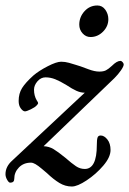

<svg xmlns="http://www.w3.org/2000/svg" viewBox="-20 -646 471 700"><path d="M397 -361 139 -113Q159 -112 175 -102.5Q191 -93 218 -71Q242 -50 257 -40Q272 -30 289 -30Q333 -30 333 -117Q333 -136 335.5 -144Q338 -152 347 -152Q360 -152 371.5 -137.5Q383 -123 383 -99Q383 -73 356.5 -42Q330 -11 296 11.5Q262 34 242 34Q218 34 196.5 21Q175 8 151 -15Q145 -20 132 -31Q119 -42 109.5 -47.5Q100 -53 93 -53Q66 -53 49 -35.5Q32 -18 32 6Q32 20 17 20Q12 20 6 9.5Q0 -1 0 -11Q0 -39 25 -61L289 -308Q274 -308 258.5 -315Q243 -322 222 -336Q199 -350 181.5 -357Q164 -364 146 -364Q129 -364 116.5 -349.5Q104 -335 104 -319Q104 -297 114 -280Q119 -273 119 -270Q119 -267 114 -262Q108 -255 92.5 -247.5Q77 -240 71 -240Q64 -240 56 -250.5Q48 -261 48 -278Q48 -305 60.5 -325Q73 -345 102 -371Q122 -388 154 -404.5Q186 -421 203 -421Q217 -421 231.5 -417Q246 -413 256.5 -409.5Q267 -406 274 -404Q280 -402 302.5 -393.5Q325 -385 342 -385Q357 -385 366 -389.5Q375 -394 388 -406Q406 -424 419 -424Q423 -424 427 -419.5Q431 -415 431 -411Q431 -404 421 -389.5Q411 -375 397 -361ZM269 -556Q269 -584 288 -605Q307 -626 335 -626Q353 -626 364 -610.5Q375 -595 375 -576Q375 -550 355.5 -530.5Q336 -511 310 -511Q293 -511 281 -524.5Q269 -538 269 -556Z"/></svg>

Font: EB Garamond Medium
Style: Italic
Weight: 500
Italic angle: -17.2°
Designer: Georg Duffner and Octavio Pardo
Foundry: Georg Duffner
Version: Version 1.000